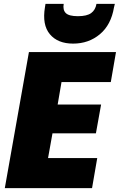

<svg xmlns="http://www.w3.org/2000/svg" viewBox="-20 -975 621 995"><path d="M581.1 -705.1 554.2 -549.8H298.8L278.8 -433.1H503.9L477.1 -284.2H252L229 -155.8H483.9L457 0H4.9L129.9 -705.1ZM570.8 -937Q555.7 -846.2 497.6 -797.6Q439.5 -749 358.9 -749Q279.3 -749 238.5 -797.6Q197.8 -846.2 212.9 -937L215.8 -955.1H310.1Q304.7 -923.3 321 -907.2Q337.4 -891.1 383.8 -891.1Q430.2 -891.1 452.4 -907.2Q474.6 -923.3 480 -955.1H575.2Z"/></svg>

Font: Poppins ExtraBold
Style: Italic
Weight: 800
Italic angle: -10°
Designer: Ninad Kale (Devanagari), Jonny Pinhorn (Latin)
Foundry: Indian Type Foundry
Version: Version 3.200;PS 1.000;hotconv 16.6.54;makeotf.lib2.5.65590